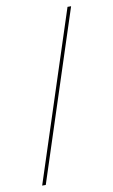

<svg xmlns="http://www.w3.org/2000/svg" viewBox="-90 -777 529 895"><g transform="rotate(-10 174.5 -330.0)"><path d="M313 -730 52 70H35L296 -730Z"/></g></svg>

Font: Kantumruy Pro Thin
Style: Regular
Weight: 250
Version: Version 1.002